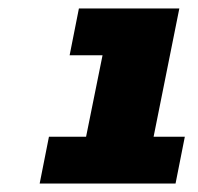

<svg xmlns="http://www.w3.org/2000/svg" viewBox="-20 -762 470 455"><path d="M74 -327 96 -438H184L223 -631H145L167 -742H405L344 -438H418L396 -327Z"/></svg>

Font: Montserrat Black
Style: Italic
Weight: 900
Italic angle: -11.3°
Designer: Julieta Ulanovsky
Foundry: Julieta Ulanovsky
Version: Version 9.000; ttfautohint (v1.8.4.7-5d5b)